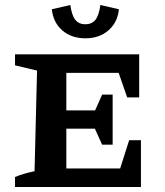

<svg xmlns="http://www.w3.org/2000/svg" viewBox="-20 -747 660 767"><path d="M321 -594Q266 -594 229.5 -625Q193 -656 187 -710L261 -727Q267 -684 281.5 -667Q296 -650 321 -650Q346 -650 360.5 -667Q375 -684 381 -727L455 -710Q450 -658 413.5 -626Q377 -594 321 -594ZM496 -187H543V0H40V-40Q74 -54 118 -63L128 -465L40 -486V-530H536V-358H488L454 -456H245V-306H360L388 -369H430V-169H388L359 -233H245V-74H460Z"/></svg>

Font: Piazzolla SC SemiBold
Style: Regular
Weight: 600
Designer: Juan Pablo del Peral
Foundry: Huerta Tipografica
Version: Version 1.330